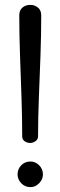

<svg xmlns="http://www.w3.org/2000/svg" viewBox="-20 -761 247 787"><path d="M104 -175Q91 -175 81 -182Q71 -189 71 -202Q71 -280 68 -365Q65 -450 62 -535.5Q59 -621 59 -698Q59 -719 72 -730Q85 -741 104 -741Q122 -741 135.5 -730Q149 -719 149 -698Q149 -621 146 -535.5Q143 -450 139.5 -365Q136 -280 136 -202Q136 -189 125 -182Q114 -175 104 -175ZM105 6Q82 6 67 -10Q52 -26 52 -46Q52 -68 67 -83.5Q82 -99 105 -99Q125 -99 140.5 -83.5Q156 -68 156 -46Q156 -26 140.5 -10Q125 6 105 6Z"/></svg>

Font: Dosis ExtraLight Medium
Style: Regular
Weight: 500
Version: Version 3.001; ttfautohint (v1.8.2)